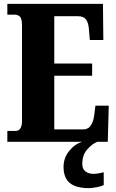

<svg xmlns="http://www.w3.org/2000/svg" viewBox="-20 -734 603 994"><path d="M18 0V-56H60Q94 -56 94 -109V-600Q94 -638 83 -648Q72 -658 58 -658H18V-714H513L515 -527H445L441 -575Q439 -613 426.5 -631.5Q414 -650 385 -650H261V-405H457V-342H261V-64H410Q437 -64 450.5 -85Q464 -106 468 -139L474 -187H543L538 0ZM441 240Q374 240 341.5 213.5Q309 187 309 130Q309 83 339 46.5Q369 10 407 0H484Q458 10 432 39Q406 68 406 115Q406 141 422.5 153.5Q439 166 464 166Q485 166 517 158V224Q504 231 479 235.5Q454 240 441 240Z"/></svg>

Font: Noto Serif ExtraCondensed Black
Style: Regular
Weight: 900
Width: 2
Designer: Monotype Design Team
Foundry: Monotype Imaging Inc.
Version: Version 2.015; ttfautohint (v1.8.4.7-5d5b)